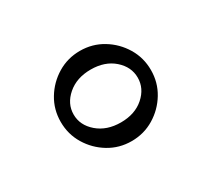

<svg xmlns="http://www.w3.org/2000/svg" viewBox="-64 -547 509 461"><g transform="rotate(-30 190.0 -316.0)"><path d="M65.4 -316.4Q65.4 -350.6 82.5 -378.9Q99.6 -407.2 127.9 -424.3Q156.2 -441.4 190.4 -441.4Q224.6 -441.4 252.9 -424.3Q281.2 -407.2 298.3 -378.9Q315.4 -350.6 315.4 -316.4Q315.4 -282.2 298.3 -253.9Q281.2 -225.6 252.9 -208.5Q224.6 -191.4 190.4 -191.4Q156.2 -191.4 127.9 -208.5Q99.6 -225.6 82.5 -253.9Q65.4 -282.2 65.4 -316.4ZM101.1 -316.4Q101.1 -286.6 126.2 -264.9Q151.4 -243.2 190.4 -243.2Q229.5 -243.2 254.2 -264.9Q278.8 -286.6 278.8 -316.4Q278.8 -346.2 254.2 -367.9Q229.5 -389.6 190.4 -389.6Q151.4 -389.6 126.2 -367.9Q101.1 -346.2 101.1 -316.4Z"/></g></svg>

Font: Pinar-FD Light
Style: Regular
Weight: 300
Designer: Amin Abedi
Version: Version 2.000